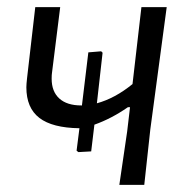

<svg xmlns="http://www.w3.org/2000/svg" viewBox="-20 -519 537 539"><path d="M448 -499 402 -156 385 0H315L337 -150L345 -218H339Q293 -186 245 -169L236 -94L200 -92L195 -96L203 -159Q127 -160 90.5 -188Q54 -216 54 -274Q54 -282 56 -300L79 -499H149L126 -315Q125 -309 125 -298Q125 -262 146.5 -242.5Q168 -223 208 -223H210L228 -372L264 -375L268 -371L252 -229Q303 -243 352 -283L377 -499Z"/></svg>

Font: Alegreya Sans SC
Style: Italic
Weight: 400
Italic angle: -7°
Designer: Juan Pablo del Peral
Foundry: Huerta Tipografica
Version: Version 2.008; ttfautohint (v1.6)